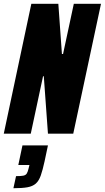

<svg xmlns="http://www.w3.org/2000/svg" viewBox="-35 -708 555 1017"><path d="M-15 0 131 -688H274L293 -422H299L356 -688H500L353 0H219L197 -304H193L128 0ZM36 289 50 225Q76 225 88.5 222.5Q101 220 106.5 211.5Q112 203 116 186L121 166H62L84 62H219L201 147Q191 193 181 221.5Q171 250 154.5 264.5Q138 279 110 284Q82 289 36 289Z"/></svg>

Font: Saira Condensed Black
Style: Italic
Weight: 900
Width: 3
Italic angle: -12°
Designer: Hector Gatti with collaboration of the Omnibus-Type team
Foundry: Omnibus-Type
Version: Version 1.101